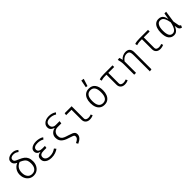

<svg xmlns="http://www.w3.org/2000/svg" viewBox="414 -2649 4711 4711"><g transform="rotate(-45 2769.0 -294.0)"><path d="M325.6 -765.1Q377.4 -765.1 414.4 -750Q451.3 -734.9 487.2 -705.1L453.3 -664.6Q416.4 -693.8 384.9 -703.6Q353.3 -713.3 316.9 -713.3Q269.7 -713.3 240.5 -692.6Q211.3 -671.8 211.3 -633.8Q211.3 -607.7 224.6 -591.3Q237.9 -574.9 266.4 -561Q294.9 -547.2 341 -528.2Q409.2 -500 454.9 -464.9Q500.5 -429.7 523.3 -378.2Q546.2 -326.7 546.2 -248.2Q546.2 -199.5 530.5 -153.3Q514.9 -107.2 484.9 -70.3Q454.9 -33.3 411.3 -11.5Q367.7 10.3 311.8 10.3Q237.9 10.3 185.4 -25.9Q132.8 -62.1 104.9 -121.3Q76.9 -180.5 76.9 -249.7Q76.9 -314.9 100 -364.6Q123.1 -414.4 160.8 -448.5Q198.5 -482.6 242.6 -499Q188.2 -526.7 165.9 -557.4Q143.6 -588.2 143.6 -627.7Q143.6 -673.3 169 -703.8Q194.4 -734.4 235.9 -749.7Q277.4 -765.1 325.6 -765.1ZM300 -474.4Q219.5 -441.5 184.4 -385.4Q149.2 -329.2 149.2 -246.7Q149.2 -155.4 192.6 -100.8Q235.9 -46.2 312.3 -46.2Q388.7 -46.2 431.5 -98.5Q474.4 -150.8 474.4 -248.2Q474.4 -312.3 458.2 -352.1Q442.1 -391.8 404.1 -419.5Q366.2 -447.2 300 -474.4Z M1007.7 -252.8H917.9Q844.1 -252.8 811 -230.3Q777.9 -207.7 777.9 -157.4Q777.9 -108.2 819.5 -77.9Q861 -47.7 932.3 -47.7Q994.4 -47.7 1042.3 -65.9Q1090.3 -84.1 1128.2 -112.3L1166.7 -64.1Q1130.8 -34.9 1069.2 -12.3Q1007.7 10.3 929.7 10.3Q866.7 10.3 816.2 -9.2Q765.6 -28.7 736.2 -66.2Q706.7 -103.6 706.7 -157.4Q706.7 -219.5 741.8 -250Q776.9 -280.5 839 -288.7Q785.1 -300 756.9 -331Q728.7 -362.1 728.7 -405.1Q728.7 -453.3 757.7 -484.9Q786.7 -516.4 834.6 -532.3Q882.6 -548.2 940 -548.2Q987.2 -548.2 1042.6 -535.4Q1097.9 -522.6 1136.9 -493.8L1102.1 -449.7Q1065.1 -472.8 1022.3 -482.6Q979.5 -492.3 937.9 -492.3Q871.3 -492.3 833.6 -469.7Q795.9 -447.2 795.9 -400Q795.9 -360 830.8 -336.7Q865.6 -313.3 923.6 -313.3H1017.4Z M1595.9 -765.1Q1649.2 -765.1 1698.7 -751Q1748.2 -736.9 1790.3 -706.2L1756.4 -664.6Q1718.5 -689.2 1675.1 -700.8Q1631.8 -712.3 1591.3 -712.3Q1520 -712.3 1482.6 -684.1Q1445.1 -655.9 1445.1 -600.5Q1445.1 -548.2 1478.7 -518.5Q1512.3 -488.7 1569.2 -488.7H1701L1691.8 -419.5H1559Q1513.8 -419.5 1480.5 -398.7Q1447.2 -377.9 1429 -344.6Q1410.8 -311.3 1410.8 -273.8Q1410.8 -215.4 1432.1 -182.3Q1453.3 -149.2 1497.4 -129.5Q1541.5 -109.7 1609.7 -89.7Q1674.4 -70.3 1713.3 -52.6Q1752.3 -34.9 1769.7 -11.3Q1787.2 12.3 1787.2 50.3Q1787.2 106.2 1748.7 149.2Q1710.3 192.3 1633.3 227.2L1604.6 176.4Q1661 149.7 1688.5 122.3Q1715.9 94.9 1715.9 55.4Q1715.9 35.9 1706.9 23.8Q1697.9 11.8 1675.1 1.8Q1652.3 -8.2 1609.7 -21Q1554.4 -37.4 1505.4 -56.9Q1456.4 -76.4 1419 -104.4Q1381.5 -132.3 1360.3 -173.3Q1339 -214.4 1339 -273.3Q1339 -320 1355.6 -353.1Q1372.3 -386.2 1397.9 -407.7Q1423.6 -429.2 1450.5 -440.8Q1477.4 -452.3 1497.4 -455.4Q1468.2 -466.7 1440.8 -483.3Q1413.3 -500 1395.6 -526.2Q1377.9 -552.3 1377.9 -591.8Q1377.9 -647.2 1407.7 -685.9Q1437.4 -724.6 1486.9 -744.9Q1536.4 -765.1 1595.9 -765.1Z M2104.6 -479H1917.9L1927.2 -538.5H2168.2V-122.6Q2168.2 -80.5 2195.1 -62.8Q2222.1 -45.1 2263.1 -45.1Q2307.7 -45.1 2357.4 -64.6L2375.9 -15.4Q2360.5 -6.7 2324.6 1.8Q2288.7 10.3 2256.4 10.3Q2188.2 10.3 2146.4 -28.2Q2104.6 -66.7 2104.6 -136.9Z M2770.8 -548.2Q2881.5 -548.2 2936.7 -472.6Q2991.8 -396.9 2991.8 -269.2Q2991.8 -189.2 2966.7 -126.2Q2941.5 -63.1 2892.1 -26.4Q2842.6 10.3 2769.2 10.3Q2695.4 10.3 2645.9 -24.9Q2596.4 -60 2571.5 -122.8Q2546.7 -185.6 2546.7 -268.2Q2546.7 -350.8 2571.8 -413.8Q2596.9 -476.9 2646.9 -512.6Q2696.9 -548.2 2770.8 -548.2ZM2770.8 -492.3Q2694.9 -492.3 2655.6 -437.4Q2616.4 -382.6 2616.4 -268.2Q2616.4 -46.2 2769.2 -46.2Q2922.1 -46.2 2922.1 -269.2Q2922.1 -382.6 2883.8 -437.4Q2845.6 -492.3 2770.8 -492.3ZM2782.6 -816.4 2854.4 -804.6 2793.8 -613.8 2744.6 -622.6Z M3587.7 -538.5V-481H3383.6V-122.6Q3383.6 -80.5 3410 -62.8Q3436.4 -45.1 3477.4 -45.1Q3522.1 -45.1 3571.8 -64.6L3590.3 -15.4Q3574.9 -6.7 3539 1.8Q3503.1 10.3 3470.8 10.3Q3402.6 10.3 3361.3 -28.2Q3320 -66.7 3320 -136.9V-481H3274.9Q3246.7 -481 3226.7 -479.5Q3206.7 -477.9 3185.9 -473.6Q3165.1 -469.2 3133.3 -460.5L3122.1 -515.9Q3161.5 -529.2 3203.1 -533.8Q3244.6 -538.5 3291.8 -538.5Z M4041.5 -548.2Q4122.6 -548.2 4158.5 -506.2Q4194.4 -464.1 4194.4 -389.7V205.6L4130.8 214.4V-321.5Q4130.8 -383.1 4124.4 -421.5Q4117.9 -460 4095.4 -477.7Q4072.8 -495.4 4024.6 -495.4Q3990.3 -495.4 3959 -480Q3927.7 -464.6 3903.6 -442.3Q3879.5 -420 3865.1 -398.5V0H3801.5V-354.4Q3801.5 -413.3 3792.3 -460Q3783.1 -506.7 3772.8 -541.5L3832.8 -550.3Q3837.9 -541 3843.3 -523.3Q3848.7 -505.6 3852.8 -486.9Q3856.9 -468.2 3857.9 -455.9Q3891.8 -501 3943.1 -524.6Q3994.4 -548.2 4041.5 -548.2Z M4818.5 -538.5V-481H4614.4V-122.6Q4614.4 -80.5 4640.8 -62.8Q4667.2 -45.1 4708.2 -45.1Q4752.8 -45.1 4802.6 -64.6L4821 -15.4Q4805.6 -6.7 4769.7 1.8Q4733.8 10.3 4701.5 10.3Q4633.3 10.3 4592.1 -28.2Q4550.8 -66.7 4550.8 -136.9V-481H4505.6Q4477.4 -481 4457.4 -479.5Q4437.4 -477.9 4416.7 -473.6Q4395.9 -469.2 4364.1 -460.5L4352.8 -515.9Q4392.3 -529.2 4433.8 -533.8Q4475.4 -538.5 4522.6 -538.5Z M5187.2 -548.2Q5231.8 -548.2 5265.6 -533.1Q5299.5 -517.9 5323.1 -480Q5346.7 -442.1 5359.5 -372.3L5388.7 -538.5H5447.7L5404.6 -241L5431.3 -94.9Q5434.4 -77.4 5443.8 -66.4Q5453.3 -55.4 5472.8 -46.7L5449.2 11.3Q5371.8 0 5359.5 -86.2L5351.3 -145.1Q5336.9 -106.7 5315.4 -71Q5293.8 -35.4 5261.8 -12.6Q5229.7 10.3 5183.1 10.3Q5092.8 10.3 5041.5 -56.4Q4990.3 -123.1 4990.3 -263.6Q4990.3 -347.2 5011.5 -411.3Q5032.8 -475.4 5076.4 -511.8Q5120 -548.2 5187.2 -548.2ZM5189.2 -493.3Q5128.2 -493.3 5095.1 -433.6Q5062.1 -373.8 5062.1 -263.6Q5062.1 -152.3 5092.6 -98.7Q5123.1 -45.1 5185.1 -45.1Q5205.6 -45.1 5227.4 -53.8Q5249.2 -62.6 5270.5 -86.4Q5291.8 -110.3 5310.8 -155.6Q5329.7 -201 5344.1 -274.4Q5328.7 -363.1 5306.7 -410.5Q5284.6 -457.9 5255.6 -475.6Q5226.7 -493.3 5189.2 -493.3Z"/></g></svg>

Font: Fira Code Light
Style: Regular
Weight: 300
Monospace: yes
Designer: Carrois Corporate, Edenspiekermann AG, Nikita Prokopov
Foundry: Carrois Corporate, Edenspiekermann AG, Nikita Prokopov
Version: Version 6.000; ttfautohint (v1.8.2) -l 8 -r 50 -G 200 -x 14 